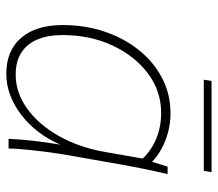

<svg xmlns="http://www.w3.org/2000/svg" viewBox="-60 -608 675 594"><g transform="rotate(90 277.0 -310.5)"><path d="M208 7Q136 7 96.5 -39Q57 -85 57 -168Q57 -236 77 -296Q97 -356 133.5 -402Q170 -448 220 -474.5Q270 -501 330 -501Q373 -501 413 -485.5Q453 -470 480 -444L495 -492H518Q508 -449 501.5 -416.5Q495 -384 491 -362L457 -169Q450 -125 444.5 -76Q439 -27 439 0H409Q412 -71 427 -160Q393 -83 333 -38Q273 7 208 7ZM210 -22Q266 -22 315.5 -57.5Q365 -93 400.5 -156Q436 -219 450 -300L470 -415Q446 -441 409.5 -456.5Q373 -472 329 -472Q261 -472 206.5 -431Q152 -390 120 -321Q88 -252 88 -167Q88 -97 119.5 -59.5Q151 -22 210 -22ZM230 -628H512L508 -604H226Z"/></g></svg>

Font: Livvic Thin
Style: Italic
Weight: 250
Italic angle: -10°
Designer: Jacques Le Bailly, Baron von Fonthausen
Version: Version 1.001; ttfautohint (v1.8.2)